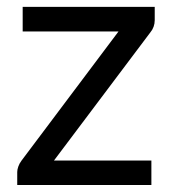

<svg xmlns="http://www.w3.org/2000/svg" viewBox="-20 -526 492 546"><path d="M420 -468.5Q420 -459 416.8 -450Q413.5 -441 408 -434.5L133.5 -69.5H410.5V0H29V-37Q29 -43.5 32 -52.2Q35 -61 41 -69L317 -436.5H44.5V-506.5H420Z"/></svg>

Font: TypoPRO Lato
Style: Regular
Weight: 400
Designer: Lukasz Dziedzic with Adam Twardoch and Botio Nikoltchev
Foundry: tyPoland Lukasz Dziedzic
Version: Version 2.010; 2014-09-01; http://www.latofonts.com/